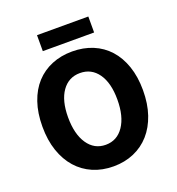

<svg xmlns="http://www.w3.org/2000/svg" viewBox="-146 -933 977 1062"><g transform="rotate(-20 342.0 -401.5)"><path d="M342 12Q276 12 221.5 -11.5Q167 -35 128 -79Q89 -123 67.5 -186Q46 -249 46 -329Q46 -409 67.5 -471.5Q89 -534 128 -576.5Q167 -619 221.5 -641.5Q276 -664 342 -664Q408 -664 462.5 -641.5Q517 -619 556 -576Q595 -533 616.5 -470.5Q638 -408 638 -329Q638 -249 616.5 -186Q595 -123 556 -79Q517 -35 462.5 -11.5Q408 12 342 12ZM342 -115Q409 -115 448 -172.5Q487 -230 487 -329Q487 -427 448 -482Q409 -537 342 -537Q275 -537 236 -482Q197 -427 197 -329Q197 -230 236 -172.5Q275 -115 342 -115ZM191 -721V-815H493V-721Z"/></g></svg>

Font: hySource Sans Pro
Style: Bold
Weight: 700
Designer: Paul D. Hunt
Foundry: Adobe Systems Incorporated
Version: Version 2.021;PS 2.000;hotconv 1.0.86;makeotf.lib2.5.63406